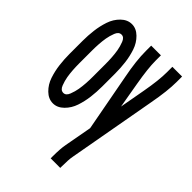

<svg xmlns="http://www.w3.org/2000/svg" viewBox="-218 -634 936 936"><g transform="rotate(45 250.0 -166.5)"><path d="M309 205V192Q309 138 315 107L341 -35L285 -334Q267 -426 267 -493V-530H334V-493Q334 -441 350 -349L373 -216L397 -349Q413 -437 413 -493V-530H480V-493Q480 -430 462 -334L380 122Q375 147 375 198V205ZM127 8Q96 8 71 -16.5Q46 -41 34.5 -75.5Q23 -110 18.5 -146.5Q14 -183 14 -220V-310Q14 -347 18.5 -383.5Q23 -420 34.5 -454.5Q46 -489 71 -513.5Q96 -538 127 -538Q157 -538 182 -513.5Q207 -489 218.5 -454.5Q230 -420 234.5 -383.5Q239 -347 239 -310V-220Q239 -183 234.5 -146.5Q230 -110 218.5 -75.5Q207 -41 182 -16.5Q157 8 127 8ZM127 -64Q145 -64 154 -87.5Q163 -111 166.5 -132Q170 -153 171.5 -175.5Q173 -198 173 -220V-310Q173 -332 171.5 -354.5Q170 -377 166.5 -398Q163 -419 154 -442.5Q145 -466 127 -466Q108 -466 99 -442.5Q90 -419 86.5 -398Q83 -377 81.5 -354.5Q80 -332 80 -310V-220Q80 -198 81.5 -175.5Q83 -153 86.5 -132Q90 -111 99 -87.5Q108 -64 127 -64Z"/></g></svg>

Font: Iosevka SS08
Style: Regular
Weight: 400
Monospace: yes
Designer: Belleve Invis
Foundry: Belleve Invis
Version: 2.1.0; ttfautohint (v1.8.2)